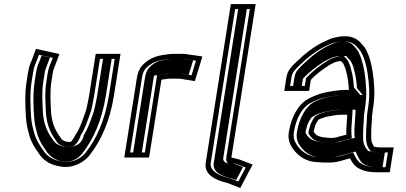

<svg xmlns="http://www.w3.org/2000/svg" viewBox="-20 -795 2011 952"><path d="M158.6 -553 136.1 -493 129.9 -479C125.1 -465.7 121.4 -450.7 118.7 -434L111.9 -391C102.2 -329.3 105.5 -263.6 108.7 -213C111.3 -174.3 118.2 -151.1 126.8 -119C138.6 -82.5 153.9 -60.7 173.2 -33C192.4 -3.1 223.8 19.8 267.6 28C332.2 44.8 390.4 14.9 421.5 -22C481.5 -96.9 525.1 -196.3 544.5 -319L577.6 -528H454.6L421.5 -319C420.2 -310.3 418.4 -301.7 416.4 -293C413.4 -274.2 409.1 -256.4 403.9 -239C389.6 -200.7 378.5 -163.2 357.9 -132C353.9 -123.9 335 -92 330.6 -92C325.8 -91.3 322.1 -91 319.4 -91L307.7 -93C295.4 -96.2 285 -102.3 280.7 -112L271 -126C249.4 -157.9 236.8 -192.5 233 -240C231.2 -284 226.5 -337.8 234.9 -391L241.7 -434C243 -442 244.7 -448.3 246.7 -453C256 -477.7 265.2 -502.3 274.5 -527ZM216.7 -434 209.9 -391C200.8 -333.6 205.9 -278.8 207.7 -234.6C211.9 -182.9 225.7 -144.9 249.3 -109.9L258.2 -97.1C267.9 -78.8 283.1 -72.6 298.8 -68.5L313.4 -66H315.5C320.1 -66 324.7 -66.5 330.2 -67.3C362.7 -67.3 379.5 -122.3 379.5 -122.3C403.2 -159.3 413.8 -197.1 427.5 -233.8C434 -251.3 438.3 -273.9 441.3 -292C443.4 -301.3 445.1 -310 446.5 -319L475.7 -503H548.7L519.5 -319C500.7 -200 458.4 -105.4 402.8 -35.8C377.7 -6.4 331.2 17.7 276.7 3.5C238.2 -3.7 211.9 -22.6 195 -48.9C175.2 -77.3 161.9 -96.6 151.3 -129.3C142.3 -162.3 136.4 -182.2 134 -218.4C130.8 -268.7 127.7 -332.9 136.9 -391L143.7 -434C146.1 -448.9 149.5 -462.4 153.3 -473.1L159.4 -486.9L173 -523.3L241.7 -507.9C232.4 -483.1 221 -460.9 216.7 -434ZM337.3 -67.8C330.4 -66.9 322.6 -66 315.5 -66H310.2L291.3 -69.2C270.3 -74.7 251.6 -84.2 242.7 -101.5L233.7 -114.3C210.2 -149.2 196.8 -186.3 192.8 -236.6C191 -280.8 186.1 -335.1 194.9 -391L201.7 -434C203.1 -442.7 204.8 -449.7 207.8 -456.8C214.1 -473.7 221 -492 227.8 -510.1L186.3 -519.4L175 -489.1L168.8 -475.3C164.7 -463.6 161.2 -449.6 158.7 -434L151.9 -391C142.5 -331.6 145.7 -266.8 148.9 -216.4C151.4 -179.4 157.6 -158.4 166.4 -125.8C177.4 -92.1 190.7 -72.9 210.6 -44.5C242.7 5.6 329.7 34.6 386.1 -31.6C442.3 -102 485.5 -198.7 504.5 -319L533.7 -503H490.7L461.5 -319C460.1 -310.1 458.4 -301.4 456.3 -292.4C453.3 -273.8 448.9 -255.1 443.2 -236.2C428.9 -197.8 418.5 -161 395.6 -125.6C394.4 -123.3 392 -78.4 337.3 -67.8Z M719.2 -14 780.4 -400 794.7 -402C803 -403 811.3 -405 819.1 -405H868.1C870.1 -405 873.1 -404.7 877 -404L946.2 -393L983.6 -515L914.2 -525C905.1 -527 896.3 -528 887.6 -528H838.6C830.6 -528 822.5 -527.3 814.3 -526C767 -520.8 737.4 -513.2 704.3 -488C680.7 -469.6 665 -448.5 658.8 -409L596.2 -14ZM698.2 -39H625.2L683.8 -409C689.1 -442.5 699.3 -454.8 717.8 -469.2C745.1 -489.9 767.2 -496.1 813.1 -501.2C820.3 -501.9 827.6 -503 834.7 -503H883.7C890.6 -503 898.3 -502.1 905.9 -500.4L951.8 -493.8L929.7 -421.6L884.9 -428.7C880.6 -429.4 876.7 -430 872.1 -430H823.1C811 -430 802.1 -427.6 795.3 -426.8L758.8 -421.7ZM683.2 -39 743.5 -419.9 790.2 -426.4C794.6 -427 804.5 -430 823.1 -430H872.1C880.6 -430 886 -429 890.8 -428.2L915.6 -424.3L937.4 -495.4L899.4 -500.9C894.1 -502.1 887.6 -503 883.7 -503H834.7C830.2 -503 825.7 -502.6 820.8 -501.8C776 -494.6 763 -494.9 734.6 -473.5C716.8 -459.5 704.5 -445.3 698.8 -409L640.2 -39Z M1124.7 -775 999.9 13C990.7 71.1 1051.9 99.4 1102.4 111C1107.1 111 1113.4 114.5 1117.6 116L1171.3 137L1232.7 21L1170.5 -3C1162.2 -5.7 1153.9 -8 1145.6 -10C1144.4 -10.2 1127 -12.6 1127.4 -15L1247.7 -775ZM1145.8 -750H1218.8L1102.4 -15C1095.5 28.2 1137 14.6 1137 14.6C1144.1 16.3 1152.7 18.8 1158.8 20.7L1198.1 35.9L1161.6 104.9L1129.6 92.4C1127.3 91.6 1122.2 88.1 1109.3 86C1059 74 1019.3 48.3 1024.9 13ZM1160.8 -750 1039.9 13C1033.2 55.7 1074.2 76.3 1116.4 86.7C1127.8 88.3 1139.4 93.7 1139.4 93.7L1150.8 98.2L1185.1 33.3L1148.1 19.1C1142.8 17.4 1136.3 15.5 1130.1 14C1130.1 14 1081.4 22.9 1087.4 -15L1203.8 -750Z M1512.5 -344 1521.2 -399C1547.6 -428.1 1581 -451.8 1613.9 -473L1629.2 -481C1634.9 -483.7 1640.3 -486 1645.3 -488C1648.7 -489.6 1660.4 -491.2 1662.9 -492H1670.9C1675.5 -486.5 1680.3 -483.4 1683.5 -477C1687.9 -466.1 1693.7 -455.4 1696 -442C1704.2 -414.2 1707.9 -384.8 1709.8 -352C1709.5 -350.7 1709.7 -349.7 1710.3 -349H1687.3C1661.2 -349 1640.8 -344.2 1616 -341L1590.2 -336C1561.9 -329.7 1532.5 -317.9 1508.3 -305C1456.7 -275.9 1423.9 -213.8 1412 -139C1407.9 -113 1413.1 -89.5 1422.6 -73C1444.6 -32.3 1490.2 9 1558.6 9C1567 10.3 1579.3 11 1595.3 11C1636.4 12.6 1658.3 6.9 1689.5 -3L1715.6 -10C1722.9 5.7 1733.8 21.1 1745.1 31C1766.5 47.6 1801.1 59 1840.7 59H1912.7L1932.1 -64H1860.1C1853.7 -64 1841.6 -66.8 1834.8 -68C1830 -73.7 1825.9 -85.4 1822.6 -92C1819.5 -109.5 1820.3 -131.9 1820.9 -151L1821.6 -168C1821.6 -172 1822.2 -180 1823.4 -192C1825 -217.5 1823.9 -220 1827.6 -244C1834.3 -285.9 1837.4 -317.8 1835.9 -353C1833.4 -413.1 1825.5 -468.4 1808.9 -517L1798.7 -541C1793.8 -552.3 1787.1 -562.3 1778.4 -571L1767.5 -584C1752.6 -600.4 1726.1 -615 1695.4 -615H1676.4C1668.3 -614.3 1658 -612.7 1645.6 -610C1621.2 -605.5 1609.7 -598.9 1590.4 -590C1536.8 -565.1 1491.1 -528.6 1449.9 -488.5C1427 -466.3 1405.8 -447 1400.4 -413L1389.5 -344ZM1701.8 -226C1700.9 -207.8 1698 -169.4 1696.9 -151L1697.2 -134C1696.9 -132 1696.9 -129.7 1697.1 -127L1664.8 -119C1657.8 -116.2 1645.5 -112 1636.7 -112C1633.3 -111.3 1626.9 -111 1617.6 -111C1606.4 -111.7 1599.1 -112.3 1595.9 -113C1593.2 -113 1587.7 -113.7 1579.2 -115L1569.5 -117C1553 -120.4 1542.7 -129.8 1535.5 -142L1536.9 -151C1538.1 -154.3 1539.4 -158.3 1540.8 -163C1542.7 -174.7 1545.8 -180.3 1552.3 -191L1558.8 -201C1565.8 -205.7 1578.1 -209.9 1585.6 -212L1598.2 -216C1618.5 -218.8 1645.7 -226 1667.8 -226ZM1562.5 -16C1504.7 -16 1464.9 -51.1 1445.2 -87.6C1437.9 -100.3 1433.8 -118.5 1437 -139C1448.3 -209.9 1478.8 -261.3 1517.8 -283.6C1539.8 -295.2 1567.2 -306 1591.6 -311.6L1616.2 -316.3C1642.8 -319.9 1660.6 -324 1683.3 -324H1766.7L1734.8 -361.9C1732.7 -394.8 1728.9 -423 1720.7 -451.2C1717.5 -468.1 1710.9 -480.1 1707.3 -489.1C1702.8 -500.5 1693.3 -507.4 1691.4 -509.7L1685.2 -517H1662.8C1649.8 -512.9 1632.1 -508.3 1620.9 -503L1603.8 -494.1C1566.6 -470.3 1529.5 -442.6 1497.5 -407.3L1491.4 -369L1418.4 -369L1425.4 -413C1429.2 -436.7 1442.1 -448.7 1466.1 -472.1C1506 -510.8 1548.8 -544.8 1598.1 -567.6C1619 -577.3 1625 -581.5 1646.8 -585.5C1658.7 -588.1 1667.7 -589.4 1673.5 -590H1691.4C1714.3 -590 1736.3 -577.9 1747.3 -566L1758.5 -552.7C1765.6 -545.6 1771.2 -537.5 1775.1 -528.4L1785 -505.1C1800.6 -459.2 1808.2 -406.4 1810.6 -348.1C1812 -315 1809.2 -285.2 1802.6 -244C1798.7 -218.9 1799.6 -212.7 1798.2 -190.1C1796.8 -176.5 1796.3 -169.8 1796.3 -164.5L1795.6 -148C1794.3 -108.9 1792.7 -76 1814.3 -50.3L1819.1 -44.7C1830.2 -42.7 1839.4 -39 1856.2 -39H1903.2L1891.6 34H1844.6C1810 34 1780.2 23.6 1763 10.8C1754.6 3.3 1745 -10.1 1738.9 -23.2L1731.5 -39.1L1685.9 -26.9C1654.9 -17.1 1639.4 -12.5 1599.7 -14C1580.4 -14 1572.8 -16 1562.5 -16ZM1728.1 -251H1671.8C1643.5 -251 1615.4 -243.1 1596.3 -240.4L1582 -235.9C1569.6 -232.4 1555 -226.3 1541.7 -217.5L1531.3 -201.7C1525.2 -191.4 1518.8 -179.2 1516.1 -164.9C1514.4 -159.2 1513.8 -157.6 1512.3 -153.5L1509.2 -133.7C1520.1 -115.3 1533.4 -98.1 1560.7 -92.5L1571 -90.4C1588.8 -87.6 1593.4 -87.2 1612.9 -86H1613.6C1622.5 -86 1629.3 -86.3 1635.2 -87C1650.9 -88 1660.3 -91.9 1669.1 -95.2L1724.5 -109L1722.3 -133.1C1722.3 -133.8 1722.3 -134.3 1722.3 -134.3L1722.6 -136.2L1722.2 -154.4C1723.4 -174.3 1726.2 -209.9 1727.1 -228.8ZM1599.2 -14H1600.4C1634.9 -12.6 1644.9 -15.8 1675.4 -25.5L1742.9 -43.5L1754.3 -19.1C1760.5 -5.7 1770.3 7.7 1778 14.7C1792.9 25.8 1817.6 34 1844.6 34H1876.6L1888.2 -39H1856.2C1835.8 -39 1825.1 -43.1 1820.6 -43.8L1805.8 -46.4L1798.8 -54.7C1788.6 -66.9 1786.6 -77.6 1783 -84.6C1779.5 -104.9 1780.1 -129 1780.7 -149.1L1781.4 -165.8C1781.4 -170.6 1781.9 -177.8 1783.3 -190.8C1784.7 -214.4 1783.7 -219.3 1787.6 -244C1794.2 -285.5 1797.1 -316 1795.7 -349.9C1793.3 -408.9 1785.8 -461.6 1769.7 -509L1759.8 -532.4C1755.6 -542.2 1749.8 -550.2 1743 -557L1731.8 -570.4C1720.6 -582.5 1701.8 -590 1691.4 -590H1675.5C1649.1 -586.9 1639 -582.8 1612.3 -570.5C1565.9 -549 1523 -515.3 1483.1 -476.5C1459.5 -453.6 1444.8 -440.9 1440.4 -413L1433.4 -369L1476.4 -369L1482.1 -404.6C1513.5 -439.2 1551 -466.8 1588.1 -490.5L1606.2 -500C1614.4 -503.8 1615.7 -504.5 1627.2 -509.1C1641.3 -514.3 1647.7 -514.1 1656.9 -517H1697.1L1706.9 -505.2C1708.9 -502.9 1716.5 -497.5 1722 -486.6C1727 -476.7 1732.3 -465.8 1735.8 -448C1744 -419.9 1747.8 -391.2 1749.8 -358.1L1778.5 -324H1683.3C1665.8 -324 1650.9 -320.7 1622.5 -316.8L1599.5 -312.4C1578.5 -307.5 1552.4 -297.2 1533.2 -287C1497.6 -266.5 1463.5 -211.6 1452 -139C1448.4 -116.4 1453.1 -96.4 1460.7 -83.2C1481.8 -44.3 1521.6 -16 1562.5 -16H1567.4C1575.4 -14.7 1580.6 -14 1599.2 -14ZM1743.1 -251 1742 -227.7C1741.1 -209.1 1738.3 -172.4 1737.1 -153.1L1737.4 -135.4L1737.2 -134C1737.2 -133.7 1737.1 -132.6 1737.2 -130.9L1739 -111.4L1680.1 -96.8C1672 -93.8 1662.3 -89.1 1638.5 -87.1C1630.9 -86.3 1622.5 -86 1613.6 -86H1611.7C1592.3 -87.2 1582.4 -88.1 1564.5 -90.9L1553.6 -93.2C1517.6 -100.6 1505.1 -118.8 1494.6 -136.4L1497.2 -152.6C1498.5 -156.3 1499.4 -158.8 1501 -164.2C1503.3 -177.2 1508.3 -187 1515 -198.1L1525 -213.2C1540.5 -223.6 1555.8 -229.9 1571.4 -234.4L1587.8 -239.6C1606.4 -242.2 1633.4 -251 1671.8 -251Z"/></svg>

Font: Tape
Style: Regular
Weight: 500
Foundry: Cannot Into Space Fonts
Version: Version 0.97